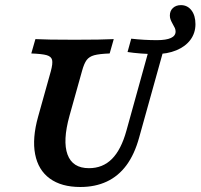

<svg xmlns="http://www.w3.org/2000/svg" viewBox="-20 -725 790 756"><path d="M130.1 -265.7 180.3 -445.2Q188.3 -475 185.2 -488.7Q182.1 -502.4 164 -507.7Q145.9 -512.9 103.2 -514.5L119.4 -571Q162.4 -568.5 273.6 -568.5Q379.9 -568.5 427.9 -571L411.8 -514.5Q370.7 -512.9 350.9 -507.5Q331.2 -502 321.1 -488.5Q311 -475 302.9 -445.2L253.7 -269.4Q226.1 -170.1 245.9 -116.5Q265.6 -62.8 330.3 -62.8Q384.6 -62.8 420.9 -99.3Q457.3 -135.9 478 -211.3L573.3 -554.8H631.4L528 -183.9Q509.9 -117.7 478 -74.5Q446.1 -31.4 400.5 -10.1Q354.9 11.3 296.3 11.3Q221.7 11.3 176 -22.1Q130.3 -55.5 118.3 -117.9Q106.2 -180.4 130.1 -265.7ZM482.2 -520.2 496.7 -572.7Q547.8 -566.9 597.8 -566.9Q634.2 -566.9 652.8 -575.4Q671.4 -583.9 671.4 -600.8Q671.4 -608.1 668.6 -614.5Q665.8 -621 660.9 -629Q655.3 -638.7 652.1 -646.8Q648.8 -654.8 648.8 -663.7Q648.8 -682.3 660.9 -693.5Q673 -704.8 692.4 -704.8Q718.2 -704.8 733.9 -684.3Q749.6 -663.7 749.6 -629.8Q749.6 -595.2 730 -568.5Q710.4 -541.9 674.5 -527Q638.5 -512.1 592.1 -512.1Q565.1 -512.1 535.2 -514.3Q505.3 -516.6 482.2 -520.2Z"/></svg>

Font: Playfair Micro SmCond SmLight
Style: Italic
Weight: 360
Width: 4
Italic angle: -15.6°
Designer: Claus Eggers Sørensen
Foundry: Claus Eggers Sørensen
Version: Version 2.203;Glyphs 3.3 (3326)